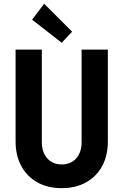

<svg xmlns="http://www.w3.org/2000/svg" viewBox="-20 -980 648 1008"><path d="M303.8 7.8Q230.3 7.8 176 -22.7Q121.7 -53.2 91.8 -108.3Q61.8 -163.4 61.8 -237.4V-719.7H199.6V-234.1Q199.6 -180.7 228.1 -148.7Q256.6 -116.7 303.8 -116.7Q351.6 -116.7 380 -148.4Q408.4 -180.2 408.4 -234.1V-719.7H546.2V-237.4Q546.2 -163.2 516.4 -108.2Q486.5 -53.1 432.1 -22.7Q377.7 7.8 303.8 7.8ZM303.8 -755.6 148.4 -876.9 211.8 -960.3 358.6 -813.6Z"/></svg>

Font: Reddit Sans Condensed
Style: Regular
Weight: 400
Designer: Stephen Hutchings
Foundry: Reddit
Version: Version 1.014